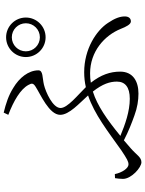

<svg xmlns="http://www.w3.org/2000/svg" viewBox="107 -889 786 1040"><g transform="rotate(-90 500.0 -369.0)"><path d="M711 -622C711 -563 759 -515 818 -515C877 -515 925 -563 925 -622C925 -681 877 -729 818 -729C759 -729 711 -681 711 -622ZM742 -622C742 -664 776 -698 818 -698C860 -698 894 -664 894 -622C894 -580 860 -546 818 -546C776 -546 742 -580 742 -622ZM77 -140 55 -139C53 -124 51 -113 51 -96C51 -50 113 4 141 4C169 4 180 -22 217 -54L260 -91C310 -65 355 -48 394 -34C437 -18 477 -12 513 -12C580 -12 632 -42 632 -111C632 -165 615 -215 572 -270C589 -273 606 -274 623 -274C740 -274 828 -197 864 -107C875 -79 888 -53 904 -53C923 -53 931 -68 931 -86C931 -112 921 -140 896 -177C855 -240 755 -306 629 -306C601 -306 574 -303 548 -297C506 -340 435 -396 435 -434C435 -476 520 -514 561 -524C599 -533 639 -528 639 -554C639 -608 598 -658 544 -690C503 -716 459 -730 410 -742L398 -717C474 -688 537 -651 560 -608C571 -589 569 -581 550 -569C510 -543 398 -496 398 -436C398 -387 460 -333 503 -285C400 -250 309 -178 206 -105C158 -73 145 -66 129 -66C109 -66 85 -100 77 -140ZM524 -259C566 -206 578 -166 578 -129C578 -85 549 -59 485 -59C417 -59 346 -84 284 -110C373 -183 448 -235 524 -259Z"/></g></svg>

Font: Noto Serif TC Light
Style: Regular
Weight: 300
Designer: Ryoko NISHIZUKA 西塚涼子 (kana & ideographs); Frank Grießhammer (Latin, Greek & Cyrillic); Wenlong ZHANG 张文龙 (bopomofo); San
Foundry: Adobe
Version: Version 2.001;hotconv 1.1.0;makeotfexe 2.6.0